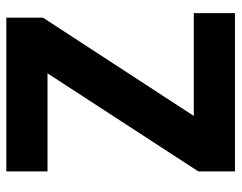

<svg xmlns="http://www.w3.org/2000/svg" viewBox="-96 -648 745 592"><g transform="rotate(-90 276.0 -352.5)"><path d="M43 0V-113L374 -622V-578H43V-705H517V-592L186 -84V-127H531V0Z"/></g></svg>

Font: Nunito Sans 12pt ExtraLight
Style: Weight 830 Width 84 Optical size 12.0 YTLC 445
Weight: 830
Width: 4
Designer: Vernon Adams
Foundry: Vernon Adams
Version: Version 3.101;gftools[0.9.27]